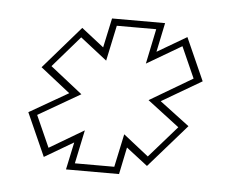

<svg xmlns="http://www.w3.org/2000/svg" viewBox="-35 -803 471 393"><g transform="rotate(5 201.0 -606.0)"><path d="M113.5 -448 125.5 -504.5 66 -469.5 26.5 -558 106.5 -604 45.5 -652 121.5 -739.5 167.5 -703.5 180.5 -764H289.5L277 -704L337.5 -739.5L376.5 -652L294.5 -604L355.5 -558L278 -469.5L234 -503.5L222.5 -448ZM130.5 -462H211.5L226 -530L278 -489L335 -554L269.5 -604L357.5 -656L329 -720L257.5 -678L272.5 -750H191.5L176 -677L121 -720L65.5 -656L131.5 -604L45 -554L74 -489L145 -531Z"/></g></svg>

Font: Tourney Thin Thin
Style: Italic
Weight: 250
Italic angle: -12°
Version: Version 1.015